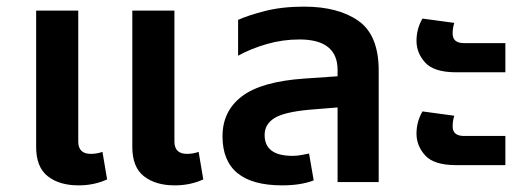

<svg xmlns="http://www.w3.org/2000/svg" viewBox="-20 -549 1586 579"><path d="M217 10Q264 10 303 -8L289 -91Q272 -85 254 -85Q216 -85 216 -122V-517H89V-106Q89 -45 124 -17.5Q159 10 217 10ZM507 10Q554 10 593 -8L579 -91Q562 -85 544 -85Q506 -85 506 -122V-517H379V-106Q379 -45 414 -17.5Q449 10 507 10Z M926 -5 912 -86Q902 -84 889 -81.5Q876 -79 862 -79Q778 -79 778 -142Q778 -174 807 -192.5Q836 -211 912 -218L998 -225V0H1122V-336Q1122 -443 1061 -486Q1000 -529 897 -529Q830 -529 778 -515.5Q726 -502 698 -489V-381Q736 -402 784 -416Q832 -430 883 -430Q998 -430 998 -338V-319L897 -312Q768 -303 709.5 -258.5Q651 -214 651 -138Q651 10 831 10Q887 10 926 -5Z M1356 -331H1504V-419H1379Q1345 -419 1345 -448Q1345 -465 1350 -480L1254 -493Q1236 -462 1236 -426Q1236 -389 1262.5 -360Q1289 -331 1356 -331ZM1356 -51H1504V-139H1379Q1345 -139 1345 -168Q1345 -185 1350 -200L1254 -213Q1236 -182 1236 -146Q1236 -109 1262.5 -80Q1289 -51 1356 -51Z"/></svg>

Font: Noto Sans Thai UI Semi
Style: Regular
Weight: 600
Designer: Monotype Design Team
Foundry: Monotype Imaging Inc.
Version: Version 1.901